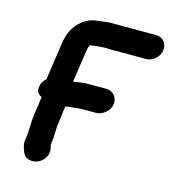

<svg xmlns="http://www.w3.org/2000/svg" viewBox="-107 -780 797 889"><g transform="rotate(15 291.5 -335.5)"><path d="M356 -272C372 -272 387 -278 401 -290C415 -302 423 -316 425 -332C427 -348 423 -362 413 -374C403 -386 389 -392 373 -392H298C275 -392 256 -391 241 -388C226 -385 217 -384 216 -384L240 -546C241 -551 243 -558 247 -566C247 -567 257 -569 277 -571C297 -573 311 -574 318 -574C325 -574 332 -573 340 -573H514C531 -573 546 -578 559 -590C572 -602 580 -616 582 -632C584 -648 581 -662 571 -674C561 -686 548 -692 531 -692H357H333C324 -692 315 -693 306 -692L279 -689C270 -688 263 -687 256 -686C227 -684 202 -674 180 -656C147 -629 128 -593 121 -546L94 -362C80 -351 72 -337 70 -320C68 -303 71 -289 94 -277L82 -192C79 -171 77 -140 76 -97L71 -60C70 -51 72 -39 77 -24L81 -13C86 2 95 12 110 17C125 22 140 21 156 14C172 7 183 -4 191 -20C199 -36 199 -54 192 -74L193 -82C196 -102 197 -120 197 -137C197 -154 199 -176 203 -203L211 -264C249 -269 278 -272 297 -272Z"/></g></svg>

Font: AppleStorm
Style: XbdIta
Weight: 800
Foundry: Cannot Into Space Fonts
Version: Version 1.01